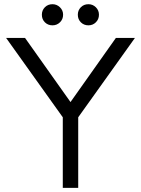

<svg xmlns="http://www.w3.org/2000/svg" viewBox="-20 -916 687 936"><path d="M286.1 -344.2 9.8 -731H102.1L323.7 -418.5L544.9 -731H637.7L361.3 -344.2V0H286.1ZM359.4 -844.2Q359.4 -865.7 374 -880.6Q388.7 -895.5 411.1 -895.5Q432.1 -895.5 447.3 -880.6Q462.4 -865.7 462.4 -844.2Q462.4 -822.3 447.5 -807.4Q432.6 -792.5 411.1 -792.5Q389.2 -792.5 374.3 -807.1Q359.4 -821.8 359.4 -844.2ZM235.8 -895.5Q256.8 -895.5 272.2 -880.6Q287.6 -865.7 287.6 -844.2Q287.6 -822.3 272.5 -807.4Q257.3 -792.5 235.8 -792.5Q213.9 -792.5 199 -807.1Q184.1 -821.8 184.1 -844.2Q184.1 -865.7 198.7 -880.6Q213.4 -895.5 235.8 -895.5Z"/></svg>

Font: Glacial Indifference
Style: Regular
Weight: 400
Designer: Alfredo Marco Pradil
Foundry: Alfredo Marco Pradil
Version: Version 1.312